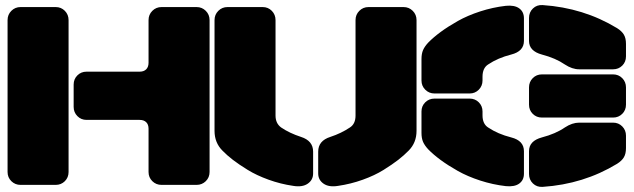

<svg xmlns="http://www.w3.org/2000/svg" viewBox="-20 -728 2495 756"><path d="M250 -648.9V-50.8Q250 -29.3 235.4 -14.6Q220.7 0 199.2 0H61Q39.6 0 24.7 -14.6Q9.8 -29.3 9.8 -50.8V-648.9Q9.8 -670.4 24.7 -685.3Q39.6 -700.2 61 -700.2H199.2Q220.7 -700.2 235.4 -685.3Q250 -670.4 250 -648.9ZM320.8 -445.8H529.8Q546.4 -445.8 555.7 -455.1Q564.9 -464.4 564.9 -481V-648.9Q564.9 -670.4 579.8 -685.3Q594.7 -700.2 616.2 -700.2H753.9Q775.4 -700.2 790.3 -685.3Q805.2 -670.4 805.2 -648.9V-50.8Q805.2 -29.3 790.3 -14.6Q775.4 0 753.9 0H616.2Q594.7 0 579.8 -14.6Q564.9 -29.3 564.9 -50.8V-221.2Q564.9 -237.8 555.7 -246.8Q546.4 -255.9 529.8 -255.9H320.8Q299.3 -255.9 284.7 -270.8Q270 -285.6 270 -307.1V-395Q270 -416.5 284.7 -431.2Q299.3 -445.8 320.8 -445.8Z M856 -134.8Q824.7 -166 824.7 -212.9V-648.9Q824.7 -670.4 839.6 -685.3Q854.5 -700.2 876 -700.2H1014.2Q1035.6 -700.2 1050.3 -685.3Q1064.9 -670.4 1064.9 -648.9V-272.9Q1064.9 -242.2 1086.9 -226.1Q1120.1 -203.6 1165 -189Q1212.9 -173.8 1212.9 -130.9V-44.9Q1212.9 -19.5 1191.9 -4.9Q1170.9 9.8 1134.8 3.9Q1084.5 -3.4 1037.4 -20.5Q990.2 -37.6 955.3 -59.1Q920.4 -80.6 897 -98.6Q873.5 -116.7 856 -134.8ZM1588.9 -134.8Q1571.3 -116.7 1548.1 -98.6Q1524.9 -80.6 1490 -58.8Q1455.1 -37.1 1408.2 -20.3Q1361.3 -3.4 1311 3.9Q1274.9 9.8 1253.9 -4.9Q1232.9 -19.5 1232.9 -44.9V-130.9Q1232.9 -173.8 1280.8 -189Q1323.7 -203.1 1357.9 -226.1Q1379.9 -240.2 1379.9 -272.9V-648.9Q1379.9 -670.4 1394.8 -685.3Q1409.7 -700.2 1431.2 -700.2H1568.8Q1590.3 -700.2 1605.2 -685.3Q1620.1 -670.4 1620.1 -648.9V-212.9Q1620.1 -166 1588.9 -134.8Z M2113.8 -513.2Q2063 -526.9 2063 -566.9V-657.2Q2063 -679.7 2078.4 -694.6Q2093.8 -709.5 2116.7 -708Q2277.8 -697.3 2409.7 -617.2Q2428.2 -605.5 2436.5 -591.6Q2444.8 -577.6 2444.8 -555.2V-505.9Q2444.8 -484.4 2430.2 -469.7Q2415.5 -455.1 2394 -455.1H2260.7Q2232.9 -455.1 2204.1 -474.1Q2168 -499 2113.8 -513.2ZM1879.9 -425.8V-411.1Q1879.9 -389.6 1865.2 -374.8Q1850.6 -359.9 1829.1 -359.9H1690.9Q1669.4 -359.9 1654.5 -374.8Q1639.6 -389.6 1639.6 -411.1V-495.1Q1639.6 -516.6 1645.8 -530.8Q1651.9 -544.9 1666 -560.1Q1686.5 -581.1 1715.3 -602.3Q1744.1 -623.5 1782.7 -645.3Q1821.3 -667 1870.8 -683.1Q1920.4 -699.2 1971.7 -705.1Q2005.9 -708.5 2024.4 -695.1Q2043 -681.6 2043 -655.8V-566.9Q2043 -525.9 1992.7 -513.2Q1940.4 -500 1901.9 -474.1Q1879.9 -460 1879.9 -425.8ZM2444.8 -383.8V-315.9Q2444.8 -294.4 2430.2 -279.8Q2415.5 -265.1 2394 -265.1H2113.8Q2092.3 -265.1 2077.6 -279.8Q2063 -294.4 2063 -315.9V-383.8Q2063 -405.3 2077.6 -420.2Q2092.3 -435.1 2113.8 -435.1H2394Q2415.5 -435.1 2430.2 -420.2Q2444.8 -405.3 2444.8 -383.8ZM1879.9 -289.1V-273.9Q1879.9 -240.2 1901.9 -226.1Q1940.4 -200.2 1992.7 -187Q2043 -174.3 2043 -132.8V-43.9Q2043 -18.6 2024.4 -5.1Q2005.9 8.3 1971.7 4.9Q1920.4 -1 1870.8 -17.1Q1821.3 -33.2 1782.7 -54.9Q1744.1 -76.7 1715.3 -97.9Q1686.5 -119.1 1666 -140.1Q1651.9 -155.3 1645.8 -169.4Q1639.6 -183.6 1639.6 -205.1V-289.1Q1639.6 -310.5 1654.5 -325.2Q1669.4 -339.8 1690.9 -339.8H1829.1Q1850.6 -339.8 1865.2 -325.2Q1879.9 -310.5 1879.9 -289.1ZM2113.8 -187Q2168 -201.2 2204.1 -226.1Q2232.9 -245.1 2260.7 -245.1H2394Q2415.5 -245.1 2430.2 -230.2Q2444.8 -215.3 2444.8 -193.8V-145Q2444.8 -122.6 2436.5 -108.6Q2428.2 -94.7 2409.7 -83Q2277.8 -2.9 2116.7 7.8Q2093.8 9.3 2078.4 -5.6Q2063 -20.5 2063 -43V-132.8Q2063 -173.3 2113.8 -187Z"/></svg>

Font: Nastup Soft
Style: Regular
Weight: 400
Designer: Maksym Kobuzan
Foundry: Zakznak
Version: Version 1.020;hotconv 1.0.109;makeotfexe 2.5.65596